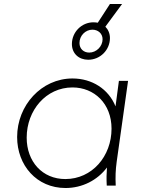

<svg xmlns="http://www.w3.org/2000/svg" viewBox="-20 -932 715 964"><path d="M309 12C393 12 469 -27 517 -91C515 -61 514 -34 516 0H561C559 -45 560 -77 566 -121L623 -526H577L560 -398C525 -485 442 -538 344 -538C188 -538 66 -403 66 -244C66 -102 164 12 309 12ZM114 -241C114 -378 211 -493 344 -493C453 -493 540 -412 540 -286C540 -147 442 -33 308 -33C193 -33 114 -120 114 -241ZM341 -711C341 -663 376 -632 423 -632C483 -632 532 -681 532 -741C532 -764 523 -784 509 -798L593 -912H532L471 -818C464 -819 457 -820 449 -820C390 -820 341 -771 341 -711ZM379 -716C379 -753 409 -783 444 -783C472 -783 495 -764 495 -735C495 -699 464 -668 428 -668C400 -668 379 -687 379 -716Z"/></svg>

Font: Mluvka ExtraLight
Style: Italic
Weight: 200
Italic angle: -8°
Designer: Modified by Jiří Krblich, Original typeface by Gumpita Rahayu
Foundry: Gumpita Rahayu & Jiří Krblich
Version: Version 2.000;Glyphs 3.1.1 (3134)